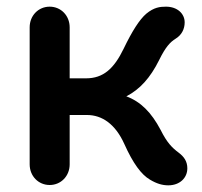

<svg xmlns="http://www.w3.org/2000/svg" viewBox="-20 -555 607 576"><path d="M189 -62V-210H241C286 -210 326 -183 353 -123C379 -65 404 -31 430 -16C450 -4 467 1 485 1C519 1 542 -21 542 -50C542 -71 532 -85 516 -97C496 -112 481 -127 462 -165C434 -218 402 -250 359 -266C400 -287 431 -322 457 -374C477 -415 491 -429 507 -439C525 -450 534 -468 534 -488C534 -514 512 -535 478 -535C460 -535 442 -533 419 -514C399 -497 377 -463 351 -409C322 -349 290 -320 238 -320H189V-473C189 -508 163 -535 129 -535C95 -535 69 -508 69 -473V-62C69 -27 95 0 129 0C163 0 189 -27 189 -62Z"/></svg>

Font: Hotpoint
Style: Bold
Weight: 700
Designer: Andrew Paglinawan, Luciano Perondi, Riccardo Olocco
Foundry: CAST Cooperativa Anonima Servizi Tipografici
Version: Version 1.000;PS 2.1;hotconv 16.6.51;makeotf.lib2.5.65220